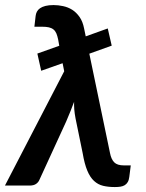

<svg xmlns="http://www.w3.org/2000/svg" viewBox="-57 -750 590 776"><path d="M94 -533.5 109.5 -464 196 -494.5 202.5 -462 -37 0H62.5C73.5 0 82.2 -2.2 88.5 -6.5C94.8 -10.8 99.3 -16.2 102 -22.5L210.5 -259C223.5 -289.3 234.2 -315.8 242.5 -338.5C242.2 -328.8 242.4 -318.6 243.2 -307.8C244.1 -296.9 245.8 -284.5 248.5 -270.5L277 -131.5C282 -102.2 288.2 -78.5 295.8 -60.5C303.2 -42.5 312.3 -28.6 323 -18.8C333.7 -8.9 345.9 -2.3 359.8 1C373.6 4.3 389.3 6 407 6C415.3 6 422.8 5.5 429.5 4.5C436.2 3.5 442 1.5 447 -1.5C452 -4.5 456.1 -8.7 459.2 -14C462.4 -19.3 464.5 -26.2 465.5 -34.5L471.5 -81.5H444C426 -81.5 412.9 -85.6 404.8 -93.8C396.6 -101.9 390.8 -114.7 387.5 -132L304 -533L394.5 -565.5L378.5 -635L289.5 -603L283 -634.5C279.3 -653.5 273.2 -669.2 264.5 -681.5C255.8 -693.8 245.9 -703.5 234.8 -710.5C223.6 -717.5 211.4 -722.4 198.2 -725.2C185.1 -728.1 172.2 -729.5 159.5 -729.5C146.5 -729.5 135.5 -728.3 126.5 -726C117.5 -723.7 110.2 -720.5 104.5 -716.5C98.8 -712.5 94.7 -707.8 92 -702.5C89.3 -697.2 87.7 -691.5 87 -685.5L82 -642H113C124 -642 133.2 -641.2 140.5 -639.5C147.8 -637.8 154 -635 159 -631C164 -627 167.9 -621.7 170.8 -615C173.6 -608.3 176 -600.2 178 -590.5L182.5 -565Z"/></svg>

Font: Lato
Style: Bold Italic
Weight: 700
Italic angle: -7°
Designer: Lukasz Dziedzic
Foundry: tyPoland Lukasz Dziedzic
Version: Version 2.007; 2014-02-27